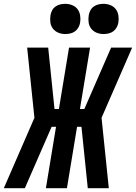

<svg xmlns="http://www.w3.org/2000/svg" viewBox="-51 -984 711 1004"><path d="M-31 0 129 -368 91 -735H201L234 -414H257L310 -735H420L367 -414H390L530 -735H640L480 -368L518 0H408L375 -321H352L299 0H189L242 -321H219L79 0ZM490 -806Q471 -806 454 -813Q437 -820 426 -834Q415 -848 412.5 -866.5Q410 -885 413 -904Q415 -917 421.5 -929.5Q428 -942 439.5 -950Q451 -958 464 -961Q477 -964 490 -964Q509 -964 526.5 -957Q544 -950 554.5 -936Q565 -922 568 -903.5Q571 -885 568 -866Q566 -853 559 -840.5Q552 -828 541 -820Q530 -812 516.5 -809Q503 -806 490 -806ZM290 -806Q271 -806 254 -813Q237 -820 226 -834Q215 -848 212.5 -866.5Q210 -885 213 -904Q215 -917 221.5 -929.5Q228 -942 239.5 -950Q251 -958 264 -961Q277 -964 290 -964Q309 -964 326.5 -957Q344 -950 354.5 -936Q365 -922 368 -903.5Q371 -885 368 -866Q366 -853 359 -840.5Q352 -828 341 -820Q330 -812 316.5 -809Q303 -806 290 -806Z"/></svg>

Font: Iosevka Curly Extended Oblique
Style: Bold
Weight: 700
Width: 7
Italic angle: -9°
Monospace: yes
Designer: Belleve Invis
Foundry: Belleve Invis
Version: Version 11.1.0; ttfautohint (v1.8.3)